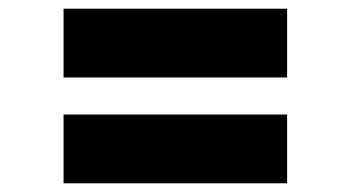

<svg xmlns="http://www.w3.org/2000/svg" viewBox="-20 -636 806 441"><path d="M126 -458H639.5V-616H126ZM126 -215H639.5V-373H126Z"/></svg>

Font: Spartan ExtraBold
Style: Regular
Weight: 800
Designer: Matt Bailey, Mirko Velimirovic
Foundry: Matt Bailey
Version: Version 1.003; ttfautohint (v1.8.3)